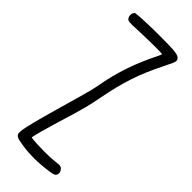

<svg xmlns="http://www.w3.org/2000/svg" viewBox="-313 -846 1092 1092"><g transform="rotate(45 233.0 -300.0)"><path d="M327 128C310.6 130.2 280.8 131.4 248.9 131.4C208.7 131.4 165.1 129.5 141.2 125.4C141 125.3 141 124.9 141 124.4C141 113.9 164.5 28.4 193 -64.4C231.8 -190.7 243.7 -235.8 256.8 -306.2C286.8 -464.3 319.3 -560.8 383.2 -688.4C407.5 -736.7 415.6 -754.2 415.6 -764.8C415.6 -769.2 414.2 -772.4 412 -776.2C405.6 -787.1 393.4 -792.3 367.3 -795.2C351.2 -797.5 305.2 -798.7 252.7 -798.7C179.3 -798.7 93.2 -796.3 58 -791.1C49.3 -786.1 45 -775.1 45 -763.9C45 -751.9 50 -739.7 59.7 -734.7C64.2 -732.3 74.3 -731.1 92.9 -731.1C108.3 -731.1 129.5 -731.9 158.3 -733.5C186.3 -735 237.6 -735.9 276.7 -735.9C304.6 -735.9 326.4 -735.5 328.8 -734.5C332 -733.2 330.5 -728.7 318.7 -705.2C265.1 -597.9 222.2 -484.1 198.6 -343.2C186.5 -270.7 71.4 89.7 71.4 149C71.4 150.4 71.4 151.7 71.6 152.7C71.5 153.9 71.4 155 71.4 156.1C71.4 174.9 85 181.1 100.1 185.5C144.3 195 187.4 199.7 232.9 199.7C269.5 199.7 307.6 196.6 349 190.6C382 185.7 389.3 182.2 393.8 168.6C394.9 165.5 395.4 162.2 395.4 159C395.4 150.1 391.5 141.2 384.1 133.7C377.9 126.7 370.9 124.7 362.5 124.7C352.7 124.7 341.1 127.5 327 128Z"/></g></svg>

Font: DIARIO_DE_ANDY
Style: Regular
Weight: 400
Version: Version 001.000